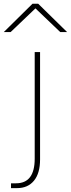

<svg xmlns="http://www.w3.org/2000/svg" viewBox="-62 -763 374 1013"><path d="M-3.9 204.1H22.5Q121.1 204.1 121.1 74.2V-488.3H149.4V78.1Q149.4 151.4 117.2 190.4Q85 229.5 28.3 229.5H-3.9ZM-42 -593.8 109.4 -743.2H139.6L292 -593.8H255.9L125 -718.8L-5.9 -593.8Z"/></svg>

Font: Gothic A1 Thin
Style: Regular
Weight: 250
Designer: HanYang I&C Co.,Ltd.
Foundry: HanYang I&C Co.,Ltd.
Version: Version 2.50